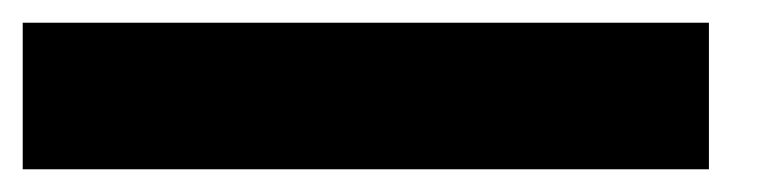

<svg xmlns="http://www.w3.org/2000/svg" viewBox="-20 50 672 169"><path d="M0 70H604V199H0Z"/></svg>

Font: Murecho Thin Black
Style: Regular
Weight: 900
Version: Version 1.010